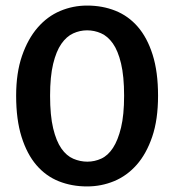

<svg xmlns="http://www.w3.org/2000/svg" viewBox="-20 -660 625 690"><path d="M293 -640Q348 -640 394.5 -621.5Q441 -603 475 -564Q509 -525 528.5 -463.5Q548 -402 548 -316Q548 -230 527 -168.5Q506 -107 471 -67.5Q436 -28 390 -9Q344 10 293 10Q238 10 191.5 -8.5Q145 -27 111 -66.5Q77 -106 57.5 -168Q38 -230 38 -316Q38 -398 59 -459Q80 -520 115 -560.5Q150 -601 196 -620.5Q242 -640 293 -640ZM160 -316Q160 -245 171 -199Q182 -153 200.5 -126.5Q219 -100 243.5 -89.5Q268 -79 294 -79Q320 -79 344 -90Q368 -101 386 -128.5Q404 -156 415 -201.5Q426 -247 426 -316Q426 -386 415 -432Q404 -478 385.5 -504Q367 -530 343 -540.5Q319 -551 293 -551Q267 -551 243 -540Q219 -529 200.5 -502.5Q182 -476 171 -430.5Q160 -385 160 -316Z"/></svg>

Font: Ek Mukta SemiBold
Style: Regular
Weight: 600
Designer: Girish Dalvi and Yashodeep Gholap
Foundry: Ek Type
Version: Version 2.538;PS 1.002;hotconv 16.6.51;makeotf.lib2.5.65220;